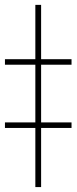

<svg xmlns="http://www.w3.org/2000/svg" viewBox="-64 -760 311 780"><path d="M103 -740.2V0H79.6V-740.2ZM-43.9 -497.1V-519.5H226.6V-497.1ZM-43.9 -240.2V-262.7H226.6V-240.2Z"/></svg>

Font: Inter 24pt Thin
Style: Regular
Weight: 250
Designer: Rasmus Andersson
Foundry: rsms
Version: Version 4.001;git-66647c0bb